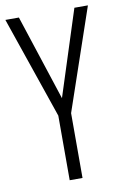

<svg xmlns="http://www.w3.org/2000/svg" viewBox="-82 -762 519 811"><g transform="rotate(-10 177.0 -357.0)"><path d="M178 -347 296 -714H354L205 -278V0H150V-277L0 -714H58Z"/></g></svg>

Font: Noto Sans Thai ExtCond Light
Style: Regular
Weight: 300
Width: 2
Designer: Monotype Design Team
Foundry: Monotype Imaging Inc.
Version: Version 2.002; ttfautohint (v1.8.4.7-5d5b)